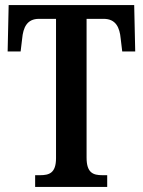

<svg xmlns="http://www.w3.org/2000/svg" viewBox="-20 -734 561 754"><path d="M118 0H401V-46H382C346 -46 320 -55 320 -115V-660H387C435 -660 450 -626 454 -582L460 -532H511L507 -714H14L10 -532H61L67 -582C71 -626 86 -660 133 -660H200V-113C200 -54 173 -46 137 -46H118Z"/></svg>

Font: Noto Serif Sinhala ExtraCondensed SemiBold
Style: Regular
Weight: 600
Width: 2
Designer: Jelle Bosma - Monotype Design Team
Foundry: Monotype Imaging Inc.
Version: Version 2.007